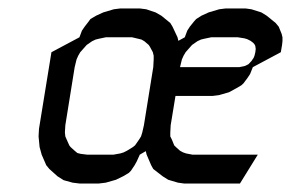

<svg xmlns="http://www.w3.org/2000/svg" viewBox="-20 -432 704 452"><path d="M70.8 -110.8 71.8 -128.9 101.1 -309.1 167 -344.2 172.9 -359.9 179.2 -369.1 189 -381.8 192.9 -387.2 206.1 -395 223.1 -402.8 248 -410.2 263.2 -412.1H309.1L324.2 -410.2L346.2 -402.8L359.9 -395L380.9 -377.9L386.2 -369.1L397.9 -344.2L399.9 -335.9L415 -344.2L420.9 -359.9L426.8 -369.1L437 -381.8L441.9 -387.2L454.1 -395L471.2 -402.8L496.1 -410.2L511.2 -412.1H558.1L571.8 -410.2L595.2 -402.8L607.9 -395L628.9 -377.9L636.2 -369.1L643.1 -352.1L645 -344.2V-335L644 -326.2L641.1 -309.1L575.2 -273.9L568.8 -257.8L563 -249L553.2 -235.8L547.9 -231L536.1 -224.1L519 -214.8L495.1 -208L480 -206.1H393.1L381.8 -137.2L380.9 -120.1V-110.8L384.8 -103L390.1 -89.8L394 -85.9L403.8 -77.1L411.1 -73.2L418 -70.8L433.1 -67.9H586.9L544.9 0H413.1L398.9 -2L376 -8.8L362.8 -17.1L340.8 -34.2L335.9 -43L325.2 -67.9L323.2 -76.2L309.1 -67.9L301.8 -51.8L296.9 -43L288.1 -29.8L283.2 -24.9L270 -17.1L252.9 -8.8L229 -2L212.9 0H167L150.9 -2L129.9 -7.8L115.2 -17.1L96.2 -34.2L88.9 -43L78.1 -67.9L73.2 -85.9ZM132.8 -120.1 133.8 -110.8 137.2 -103 143.1 -89.8 146 -85.9 155.8 -77.1 162.1 -71.8 169.9 -69.8 185.1 -67.9H247.1L263.2 -70.8L271 -73.2L278.8 -77.1L293 -85.9L297.9 -89.8L307.1 -103L312 -110.8L314.9 -120.1L318.8 -137.2L340.8 -273.9L341.8 -292V-300.8L339.8 -309.1L333 -321.8L330.1 -326.2L319.8 -335L313 -338.9L305.2 -340.8L291 -344.2H229L212.9 -340.8L205.1 -338.9L196.8 -335L184.1 -326.2L180.2 -321.8L168.9 -309.1L164.1 -300.8L160.2 -292L155.8 -273.9L133.8 -137.2ZM403.8 -273.9H543L553.2 -275.9L557.1 -276.9L564.9 -280.8L571.8 -288.1L577.1 -295.9L579.1 -300.8L581.1 -309.1L582 -316.9L581.1 -323.2L580.1 -326.2L576.2 -331.1L569.8 -335.9L562 -339.8L555.2 -341.8L540 -344.2H477.1L460.9 -340.8L453.1 -338.9L444.8 -335L432.1 -326.2L428.2 -321.8L417 -309.1L412.1 -300.8L408.2 -292ZM585 -405.8Z"/></svg>

Font: Petahja
Style: Italic
Weight: 400
Designer: T. Christopher White
Version: Version 1.1